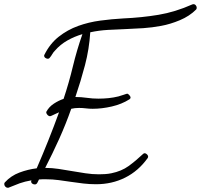

<svg xmlns="http://www.w3.org/2000/svg" viewBox="-25 -841 949 907"><path d="M904.3 -804.7Q904.3 -798.8 901.4 -795.9Q870.1 -764.6 824.7 -745.6Q779.3 -726.6 736.3 -718.8Q694.3 -710.9 652.3 -708Q610.4 -705.1 568.4 -703.6Q526.4 -702.1 484.4 -699.7Q442.4 -697.3 401.4 -688.5Q396.5 -609.4 376.5 -533.2Q356.4 -457 331.1 -382.8Q358.4 -382.8 385.3 -378.9Q412.1 -375 439.5 -375Q463.9 -375 487.8 -377.4Q511.7 -379.9 535.2 -385.7Q538.1 -386.7 544.4 -388.7Q550.8 -390.6 557.1 -392.6Q563.5 -394.5 568.8 -396.5Q574.2 -398.4 575.2 -398.4Q580.1 -398.4 585.9 -391.6Q591.8 -384.8 591.8 -380.9Q591.8 -375 586.9 -372.1Q549.8 -348.6 502.9 -337.9Q456.1 -327.1 413.1 -327.1Q396.5 -327.1 380.9 -329.1Q365.2 -331.1 348.6 -331.1Q328.1 -331.1 311.5 -327.1Q286.1 -254.9 254.9 -185.5Q223.6 -116.2 188.5 -47.9Q220.7 -47.9 252.4 -43Q284.2 -38.1 315.4 -32.7Q346.7 -27.3 378.4 -22.5Q410.2 -17.6 442.4 -17.6Q457 -17.6 471.7 -18.6Q486.3 -19.5 501 -22.5Q548.8 -32.2 582.5 -56.6Q616.2 -81.1 650.4 -113.3Q654.3 -117.2 658.2 -117.2Q664.1 -117.2 669.4 -111.8Q674.8 -106.4 674.8 -101.6Q674.8 -98.6 672.9 -94.7Q628.9 -33.2 566.4 -2Q503.9 29.3 428.7 29.3Q398.4 29.3 369.1 25.9Q339.8 22.5 310.5 18.1Q281.2 13.7 252 9.8Q222.7 5.9 192.4 5.9Q184.6 5.9 175.8 5.9Q167 5.9 159.2 6.8Q156.2 12.7 151.9 21.5Q147.5 30.3 139.6 30.3Q132.8 30.3 127.4 26.4Q122.1 22.5 122.1 15.6Q122.1 12.7 124 10.7Q107.4 13.7 93.8 17.1Q80.1 20.5 67.9 24.9Q55.7 29.3 43 34.7Q30.3 40 14.6 45.9H11.7Q4.9 45.9 0 40.5Q-4.9 35.2 -4.9 28.3Q-4.9 23.4 -2 20.5Q26.4 -10.7 66.9 -25.9Q107.4 -41 148.4 -45.9Q176.8 -111.3 203.1 -177.2Q229.5 -243.2 253.9 -310.5Q252 -309.6 245.1 -306.6Q238.3 -303.7 231.4 -300.3Q224.6 -296.9 218.8 -294.4Q212.9 -292 211.9 -292Q205.1 -292 199.2 -298.3Q193.4 -304.7 193.4 -310.5V-312.5Q193.4 -313.5 194.3 -313.5Q206.1 -335.9 229 -351.1Q252 -366.2 275.4 -374Q300.8 -450.2 319.3 -527.3Q337.9 -604.5 364.3 -679.7Q327.1 -668.9 293.5 -649.9Q259.8 -630.9 234.4 -601.6Q226.6 -593.8 221.7 -585Q216.8 -576.2 210 -568.4Q207 -563.5 200.2 -563.5Q195.3 -563.5 189.5 -567.4Q183.6 -571.3 183.6 -578.1Q183.6 -581.1 184.6 -582Q210.9 -634.8 252.4 -667.5Q293.9 -700.2 343.8 -718.3Q393.6 -736.3 448.7 -743.7Q503.9 -751 556.6 -753.9Q644.5 -757.8 723.6 -771Q802.7 -784.2 883.8 -820.3Q885.7 -821.3 888.7 -821.3Q895.5 -821.3 899.9 -815.9Q904.3 -810.5 904.3 -804.7Z"/></svg>

Font: Calligraffitti
Style: Regular
Weight: 400
Designer: Dathan Boardman
Foundry: Open Window
Version: Version 1.002